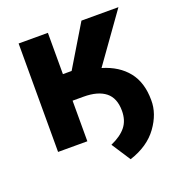

<svg xmlns="http://www.w3.org/2000/svg" viewBox="-124 -631 818 879"><g transform="rotate(-20 285.5 -191.5)"><path d="M381.3 -293Q460 -269.5 502.4 -216.3Q544.9 -163.1 544.9 -77.1Q545.9 -11.2 500 52.2Q454.1 115.7 363.8 145L303.7 52.7Q353.5 30.8 377.9 0.2Q402.3 -30.3 402.3 -77.1Q402.3 -139.2 365.5 -168.5Q328.6 -197.8 258.8 -197.8H205.6V0H63V-528.3H205.6V-327.1H248L369.1 -528.3H549.3Z"/></g></svg>

Font: Roboto Web
Style: Bold
Weight: 700
Designer: Google
Version: Version 1.200310; 2013